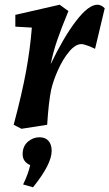

<svg xmlns="http://www.w3.org/2000/svg" viewBox="-20 -532 464 814"><path d="M115 -415 45 -419V-469L233 -512L270 -485Q241 -415 223 -363Q205 -311 195 -260Q249 -373 302 -442.5Q355 -512 393 -512Q409 -512 424 -497L383 -325Q369 -332 351.5 -338.5Q334 -345 325 -345Q300 -345 273.5 -313.5Q247 -282 226.5 -236.5Q206 -191 197 -152Q186 -99 180 -3L71 14L38 -3Q73 -134 90.5 -229.5Q108 -325 115 -415ZM78 250Q100 205 108 168Q76 154 76 122Q76 88 98 69Q120 50 147 50Q172 50 185.5 65Q199 80 199 108Q199 164 120 262Z"/></svg>

Font: Andada Pro ExtraBold
Style: Italic
Weight: 800
Italic angle: -6.99998°
Designer: Carolina Giovagnoli
Foundry: Huerta Tipografica
Version: Version 3.005; ttfautohint (v1.8.4)